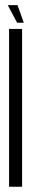

<svg xmlns="http://www.w3.org/2000/svg" viewBox="-20 -710 123 730"><path d="M14.5 0H64V-600H14.5ZM45 -623.5H70.5L46.5 -690.5H9.5Z"/></svg>

Font: Anybody UltraCondensed Light
Style: Regular
Weight: 300
Width: 1
Version: Version 1.113;gftools[0.9.25]